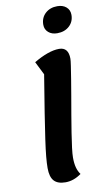

<svg xmlns="http://www.w3.org/2000/svg" viewBox="-106 -1014 590 1088"><g transform="rotate(-10 188.5 -470.5)"><path d="M180 25Q135 25 114 2Q93 -21 93 -72Q93 -99 96.5 -137Q100 -175 108.5 -234.5Q117 -294 131 -383Q145 -472 166 -599L128 -675Q168 -699 205.5 -712.5Q243 -726 274 -726Q328 -726 328 -660Q328 -650 323.5 -620Q319 -590 312 -546Q305 -502 296 -450.5Q287 -399 278 -346Q269 -293 261.5 -245.5Q254 -198 249.5 -161.5Q245 -125 245 -106Q245 -72 251.5 -48Q258 -24 271 -7Q227 25 180 25ZM280 -815Q249 -815 229.5 -832Q210 -849 210 -876Q210 -916 237 -941Q264 -966 306 -966Q338 -966 357.5 -949Q377 -932 377 -904Q377 -865 350 -840Q323 -815 280 -815Z"/></g></svg>

Font: Lemonada Medium
Style: Regular
Weight: 500
Designer: Mohamed Gaber (Arabic), Eduardo Tunni (Latin)
Foundry: Kief Type Foundry
Version: Version 4.004; ttfautohint (v1.8.2)